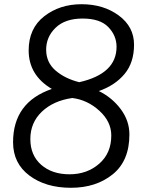

<svg xmlns="http://www.w3.org/2000/svg" viewBox="-20 -877 712 911"><path d="M594 -239Q594 -114 515 -50Q436 14 316.5 14Q197 14 119.5 -44Q42 -102 42 -202Q42 -392 226 -455Q116 -520 116 -638Q116 -742 189.5 -799.5Q263 -857 367 -857Q471 -857 543.5 -803.5Q616 -750 616 -665Q616 -580 571 -526Q526 -472 449 -445Q512 -414 553 -359Q594 -304 594 -239ZM533 -655Q533 -708 494 -748.5Q455 -789 372 -789Q289 -789 244 -745.5Q199 -702 199 -641.5Q199 -581 243.5 -542.5Q288 -504 356 -487Q533 -527 533 -655ZM508 -234Q508 -300 451.5 -351.5Q395 -403 323 -412Q233 -399 178.5 -347Q124 -295 124 -217.5Q124 -140 175.5 -95Q227 -50 310 -50Q393 -50 450.5 -100Q508 -150 508 -234Z"/></svg>

Font: Kite One
Style: Regular
Weight: 400
Designer: Eduardo Rodriguez Tunni
Foundry: Eduardo Rodriguez Tunni
Version: Version 1.001